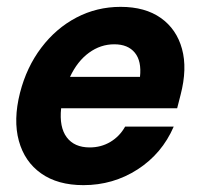

<svg xmlns="http://www.w3.org/2000/svg" viewBox="-20 -530 582 560"><path d="M223.3 10Q148.3 10 100 -24.2Q51.7 -58.3 35 -119.2Q18.3 -180 38.3 -259.2Q57.5 -334.2 100.4 -390.8Q143.3 -447.5 202.9 -478.8Q262.5 -510 331.7 -510Q403.3 -510 449.2 -477.5Q495 -445 510.8 -387.5Q526.7 -330 506.7 -253.3L496.7 -214.2H158.3Q152.5 -159.2 174.6 -129.6Q196.7 -100 241.7 -100Q275 -100 302.1 -116.2Q329.2 -132.5 345 -160.8H486.7Q452.5 -81.7 381.2 -35.8Q310 10 223.3 10ZM184.2 -305.8H388.3Q393.3 -351.7 373.3 -376.2Q353.3 -400.8 313.3 -400.8Q273.3 -400.8 239.6 -376.2Q205.8 -351.7 184.2 -305.8Z"/></svg>

Font: Funnel Sans Light
Style: Bold Italic
Weight: 700
Italic angle: -14.036°
Version: Version 1.000